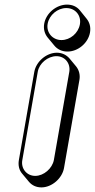

<svg xmlns="http://www.w3.org/2000/svg" viewBox="-20 -762 412 834"><path d="M172 -659C168 -636 174 -615 187 -599L216 -564C229 -548 249 -538 273 -538C319 -538 363 -575 371 -621C375 -645 369 -665 356 -681L327 -717C314 -733 295 -742 271 -742C225 -742 180 -705 172 -659ZM129 -450 62 -67C58 -44 63 -23 76 -8L106 28C119 43 137 52 160 52C205 52 250 13 258 -32L325 -415C329 -437 323 -458 311 -473L282 -508C269 -523 250 -533 227 -533C182 -533 137 -495 129 -450ZM144 -450C150 -487 188 -518 225 -518C262 -518 287 -487 281 -450L214 -67C207 -30 170 2 133 2C96 2 70 -30 77 -67ZM187 -659C194 -697 230 -727 268 -727C307 -727 334 -695 327 -656C320 -618 285 -588 247 -588C208 -588 180 -621 187 -659Z"/></svg>

Font: Blanket
Style: PosterObl
Weight: 900
Foundry: Cannot Into Space Fonts
Version: Version 0.9